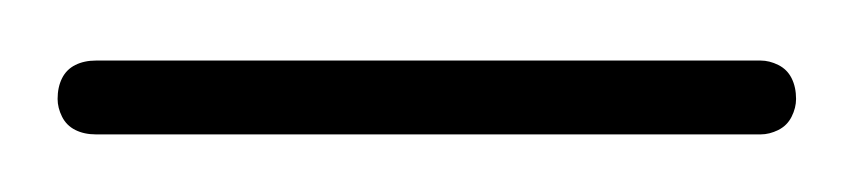

<svg xmlns="http://www.w3.org/2000/svg" viewBox="-132 -158 290 65"><g transform="rotate(90 12.5 -125.0)"><path d="M0 -13H25V-238H0ZM13 -25Q9 -25 6 -23.5Q3 -22 1.5 -19Q0 -16 0 -13Q0 -9 1.5 -6Q3 -3 6 -1.5Q9 0 13 0Q16 0 19 -1.5Q22 -3 23.5 -6Q25 -9 25 -13Q25 -16 23.5 -19Q22 -22 19 -23.5Q16 -25 13 -25ZM13 -250Q9 -250 6 -248.5Q3 -247 1.5 -244Q0 -241 0 -238Q0 -234 1.5 -231Q3 -228 6 -226.5Q9 -225 13 -225Q16 -225 19 -226.5Q22 -228 23.5 -231Q25 -234 25 -238Q25 -241 23.5 -244Q22 -247 19 -248.5Q16 -250 13 -250Z"/></g></svg>

Font: Wavefont Thin
Style: Regular
Weight: 100
Monospace: yes
Version: Version 3.005;gftools[0.9.33]